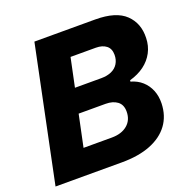

<svg xmlns="http://www.w3.org/2000/svg" viewBox="-129 -853 959 976"><g transform="rotate(-20 350.5 -364.5)"><path d="M8 0 159 -729H488Q600 -729 651 -680Q702 -631 699 -552Q698 -510 679.5 -475Q661 -440 628 -415.5Q595 -391 549 -378L548 -371Q584 -361 609 -338.5Q634 -316 647 -284Q660 -252 659 -213Q657 -146 622 -98.5Q587 -51 522.5 -25.5Q458 0 367 0ZM209 -136H362Q415 -136 446.5 -162.5Q478 -189 478 -235Q478 -272 454 -290Q430 -308 391 -308H230L258 -438H415Q447 -438 470.5 -448.5Q494 -459 506.5 -479.5Q519 -500 519 -527Q519 -560 498 -576.5Q477 -593 442 -593H305Z"/></g></svg>

Font: Mona Sans ExtraLight ExtraBold
Style: Italic
Weight: 800
Italic angle: -11.6951°
Version: Version 2.000